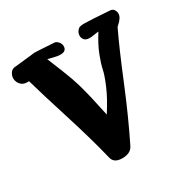

<svg xmlns="http://www.w3.org/2000/svg" viewBox="-163 -880 1016 1030"><g transform="rotate(-30 344.5 -364.5)"><path d="M335 -679.7Q335 -648.4 297.9 -648.4Q280.3 -648.4 252.4 -655.8Q224.6 -663.1 223.6 -663.1Q228.5 -650.4 241.7 -618.2Q254.9 -585.9 258.3 -577.1Q261.7 -568.4 271.5 -543.5Q281.2 -518.6 284.2 -509.8Q287.1 -501 294.4 -479.5Q301.8 -458 305.2 -444.3Q308.6 -430.7 314.9 -407.7Q321.3 -384.8 326.2 -361.8Q331.1 -338.9 337.4 -310.1Q343.8 -281.2 351.6 -246.1Q397.5 -317.4 422.4 -375.5Q447.3 -433.6 453.6 -465.3Q460 -497.1 479 -546.4Q498 -595.7 534.2 -652.3V-653.3Q534.2 -654.3 532.2 -654.3Q530.3 -654.3 510.7 -650.9Q491.2 -647.5 478.5 -647.5Q452.1 -647.5 443.4 -662.1Q436.5 -672.9 436.5 -684.6Q436.5 -708 457 -723.6Q464.8 -729.5 493.2 -729.5Q525.4 -729.5 649.4 -720.7Q663.1 -717.8 668.9 -709Q676.8 -697.3 676.8 -684.6Q676.8 -670.9 668 -657.7Q659.2 -644.5 648.4 -635.3Q637.7 -626 636.7 -624Q587.9 -522.5 517.1 -349.6Q446.3 -176.8 376 -35.2Q358.4 -1 307.6 -1Q255.9 -1 247.1 -40Q214.8 -172.9 160.6 -344.2Q106.4 -515.6 80.1 -608.4Q80.1 -609.4 77.1 -609.4H68.4Q35.2 -609.4 19.5 -639.6Q13.7 -651.4 13.7 -664.1Q13.7 -679.7 22.9 -694.8Q32.2 -710 47.9 -712.9Q180.7 -727.5 181.6 -727.5Q191.4 -727.5 205.1 -726.6Q218.8 -725.6 247.1 -724.1Q275.4 -722.7 302.7 -720.7Q314.5 -718.8 324.7 -706.5Q335 -694.3 335 -679.7Z"/></g></svg>

Font: Essays1743
Style: Bold
Weight: 700
Designer: Based on the typeface in a 1743 English translation of the essays of Montaigne.  PostScript/TrueType font designed by Jo
Version: Version 002.100